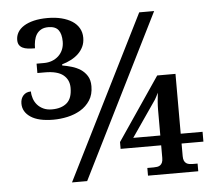

<svg xmlns="http://www.w3.org/2000/svg" viewBox="-52 -781 943 838"><g transform="rotate(-5 420.0 -362.0)"><path d="M173.8 -279.8Q108.4 -279.8 74.2 -302.5Q40 -325.2 40 -361.8Q40 -383.8 52.5 -397.5Q64.9 -411.1 85.9 -411.1Q85.9 -395.5 91.1 -380.1Q96.2 -364.7 106.7 -352.5Q117.2 -340.3 133.1 -332.8Q148.9 -325.2 170.9 -325.2Q212.4 -325.2 236.1 -345.5Q259.8 -365.7 259.8 -412.1Q259.8 -447.3 234.4 -468Q209 -488.8 153.8 -488.8H121.1V-529.8H153.8Q172.9 -529.8 189 -535.9Q205.1 -542 217.3 -553.2Q229.5 -564.5 236.3 -580.3Q243.2 -596.2 243.2 -616.2Q243.2 -649.4 230 -666.7Q216.8 -684.1 186 -684.1Q167 -684.1 154.3 -677Q141.6 -669.9 134 -658Q126.5 -646 123.3 -630.1Q120.1 -614.3 120.1 -597.2Q103 -597.2 89.1 -598.9Q75.2 -600.6 65.7 -605.5Q56.2 -610.4 51 -618.7Q45.9 -627 45.9 -640.1Q45.9 -658.2 54.9 -673.6Q64 -689 81.8 -700.2Q99.6 -711.4 125.7 -717.8Q151.9 -724.1 186 -724.1Q219.2 -724.1 246.6 -717.3Q273.9 -710.4 293.5 -697.8Q313 -685.1 323.5 -666.7Q334 -648.4 334 -625Q334 -603 325.7 -585.7Q317.4 -568.4 303.5 -555.2Q289.6 -542 271 -532.5Q252.4 -522.9 231.9 -517.1V-512.2Q252 -508.8 272.9 -502.7Q293.9 -496.6 311.3 -485.4Q328.6 -474.1 339.8 -456.3Q351.1 -438.5 351.1 -411.1Q351.1 -374.5 334.7 -349.4Q318.4 -324.2 292.5 -308.8Q266.6 -293.5 235.4 -286.6Q204.1 -279.8 173.8 -279.8ZM296.4 0H230L586.9 -713.9H652.3ZM721.2 -127.4V-72.3Q721.2 -59.6 724.6 -52Q728 -44.4 733.9 -40.5Q739.7 -36.6 747.3 -35.4Q754.9 -34.2 763.2 -34.2H783.2V-0.5H563V-34.2H590.8Q599.1 -34.2 606.4 -35.4Q613.8 -36.6 619.4 -40.5Q625 -44.4 628.4 -52Q631.8 -59.6 631.8 -72.3V-127.4H454.1V-157.2L641.1 -432.6H721.2V-170.4H816.9V-127.4ZM631.8 -283.2Q631.8 -298.8 633.3 -318.8Q634.8 -338.9 637.2 -357.4Q633.3 -349.1 628.9 -340.8Q624.5 -332.5 622.1 -328.6L513.2 -170.4H631.8Z"/></g></svg>

Font: Droid Serif
Style: Regular
Weight: 400
Version: Version 1.00 build 112